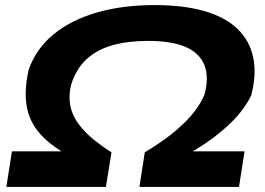

<svg xmlns="http://www.w3.org/2000/svg" viewBox="-20 -736 1044 756"><path d="M5 0 27 -140H291L296 -100Q205 -143 153 -193Q101 -243 87 -308Q73 -373 93 -462Q122 -544 190.5 -600.5Q259 -657 360.5 -686.5Q462 -716 589 -716Q704 -716 786 -692Q868 -668 915.5 -622Q963 -576 977 -510Q991 -444 969 -360Q951 -322 916 -281Q881 -240 820.5 -194Q760 -148 665 -100L690 -140H943L921 0H529L550 -136Q629 -184 675.5 -224.5Q722 -265 747 -298.5Q772 -332 785 -363Q804 -433 784.5 -480.5Q765 -528 710 -551.5Q655 -575 563 -575Q485 -575 423.5 -558Q362 -541 321 -503Q280 -465 261 -405Q248 -357 258.5 -312.5Q269 -268 308 -225Q347 -182 419 -136L397 0Z"/></svg>

Font: Nunito Sans 7pt Expanded ExtraBold
Style: Italic
Weight: 800
Width: 7
Italic angle: -9°
Designer: Vernon Adams
Foundry: Vernon Adams
Version: Version 3.101;gftools[0.9.27]